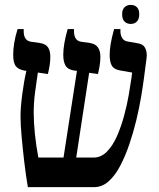

<svg xmlns="http://www.w3.org/2000/svg" viewBox="-20 -766 652 786"><path d="M94 0Q86 -47 79.5 -102Q73 -157 68.5 -207Q64 -257 64 -289Q64 -326 71 -379.5Q78 -433 88 -476L80 -477Q54 -482 44 -496Q34 -510 34 -542Q34 -563 38 -589Q42 -615 52 -647H77V-638Q77 -599 108 -595L143 -590Q168 -586 177 -571.5Q186 -557 186 -534Q186 -515 183 -497Q180 -479 176 -463L135 -469Q129 -430 123.5 -388Q118 -346 118 -304Q118 -265 123 -216.5Q128 -168 137 -121H240L295 -476L285 -477Q258 -481 248.5 -497Q239 -513 239 -542Q239 -563 243.5 -589.5Q248 -616 257 -647H283V-638Q283 -599 313 -595L348 -590Q391 -584 391 -533Q391 -516 388 -497.5Q385 -479 381 -463L345 -468L292 -121H363Q394 -121 418 -145.5Q442 -170 459 -209Q476 -248 488 -292Q500 -336 507 -377Q514 -418 518 -446L521 -469L475 -477Q448 -481 438.5 -496Q429 -511 429 -541Q429 -562 433 -586Q437 -610 447 -647H473V-638Q473 -622 480.5 -610Q488 -598 503 -596L543 -589Q566 -586 574.5 -569Q583 -552 580 -528L569 -444Q565 -413 557.5 -368.5Q550 -324 538 -274Q526 -224 509.5 -175.5Q493 -127 472 -87Q451 -47 424.5 -23.5Q398 0 366 0ZM515 -668Q500 -668 490 -677.5Q480 -687 480 -708Q480 -727 490 -736.5Q500 -746 515 -746Q531 -746 540.5 -736.5Q550 -727 550 -708Q550 -688 540.5 -678Q531 -668 515 -668Z"/></svg>

Font: Noto Serif Hebrew Condensed SemiBold
Style: Regular
Weight: 600
Width: 3
Designer: Monotype Design Team
Foundry: Monotype Imaging Inc.
Version: Version 2.004; ttfautohint (v1.8.4.7-5d5b)